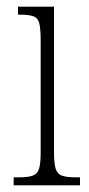

<svg xmlns="http://www.w3.org/2000/svg" viewBox="-20 -556 268 576"><path d="M21 0V-24H36Q64 -24 78 -29Q92 -34 97 -49.5Q102 -65 102 -99V-434Q102 -469 98 -485.5Q94 -502 80.5 -507Q67 -512 41 -512H34V-536H142V-100Q142 -66 147 -50Q152 -34 166 -29Q180 -24 207 -24H220V0Z"/></svg>

Font: Noto Serif Bengali ExtraCondensed ExtraLight
Style: Regular
Weight: 200
Width: 2
Designer: Juan Bruce, Universal Thirst, Indian Type Foundry and the Monotype Design Team.
Foundry: Monotype Imaging Inc.
Version: Version 2.003; ttfautohint (v1.8.4.7-5d5b)